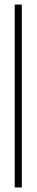

<svg xmlns="http://www.w3.org/2000/svg" viewBox="-20 -700 159 833"><path d="M43.9 113.3V-680.2H74.7V113.3Z"/></svg>

Font: Tulpen One
Style: Regular
Weight: 400
Designer: Naima Ben Ayed
Foundry: Naima Ben Ayed, Anton Koovit
Version: Version 1.002